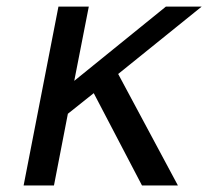

<svg xmlns="http://www.w3.org/2000/svg" viewBox="-20 -567 642 587"><path d="M158.7 -546.9H251.5L207 -319.8L487.3 -546.9H596.7L341.3 -340.8L523.9 0H414.1L266.6 -282.2L187.5 -219.2L145 0H52.2Z"/></svg>

Font: Hack
Style: Italic
Weight: 400
Italic angle: -11°
Monospace: yes
Designer: Christopher Simpkins
Foundry: Christopher Simpkins
Version: Version 2.019; ttfautohint (v1.4.1) -l 4 -r 80 -G 350 -x 0 -